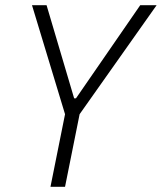

<svg xmlns="http://www.w3.org/2000/svg" viewBox="-20 -718 622 738"><path d="M174 0 230 -279 103 -698H159L265 -340H272L519 -698H582L286 -279L230 0Z"/></svg>

Font: IBM Plex Sans Cond Light
Style: Italic
Weight: 300
Width: 3
Italic angle: -11°
Designer: Mike Abbink, Paul van der Laan, Pieter van Rosmalen
Foundry: Bold Monday
Version: Version 1.3